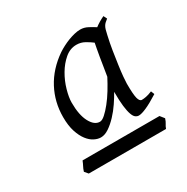

<svg xmlns="http://www.w3.org/2000/svg" viewBox="-88 -682 461 473"><g transform="rotate(-30 143.0 -445.0)"><path d="M268.1 -310.1Q265.6 -302.2 262.5 -297.6Q259.3 -293 256.8 -286.1H37.1L28.8 -295.9Q31.2 -303.7 34.2 -309.1Q37.1 -314.5 40 -321.8H258.8ZM195.8 -469.7Q197.8 -481.9 200 -495.4Q202.1 -508.8 204.1 -521Q206.1 -533.2 208 -543Q210 -552.7 210.9 -558.1Q202.6 -564.5 192.1 -570.3Q181.6 -576.2 168.9 -576.2Q150.9 -576.2 136 -563.5Q121.1 -550.8 110.4 -532.5Q99.6 -514.2 93.8 -493.7Q87.9 -473.1 87.9 -458Q87.9 -423.3 98.6 -403.1Q109.4 -382.8 125 -382.8Q131.3 -382.8 140.1 -390.6Q148.9 -398.4 158.9 -410.9Q168.9 -423.3 178.5 -439Q188 -454.6 195.8 -469.7ZM274.9 -375Q252.4 -360.8 238 -354.5Q223.6 -348.1 215.8 -348.1Q210.9 -348.1 206.5 -351.3Q202.1 -354.5 199 -363.3Q195.8 -372.1 193.8 -387.9Q191.9 -403.8 191.9 -429.2Q185.1 -417 175.5 -402.8Q166 -388.7 154.5 -376.5Q143.1 -364.3 131.1 -356.2Q119.1 -348.1 107.9 -348.1Q99.1 -348.1 89.4 -353Q79.6 -357.9 71.3 -368.7Q63 -379.4 57.4 -396.5Q51.8 -413.6 51.8 -438Q51.8 -480.5 71 -516.8Q90.3 -553.2 127.9 -579.1Q135.3 -584 143.8 -588.4Q152.3 -592.8 161.1 -596.2Q169.9 -599.6 179 -601.8Q188 -604 195.8 -604Q207 -604 217 -598.6Q227.1 -593.3 235.4 -587.9Q246.6 -596.7 262.2 -604L267.1 -594.2Q262.7 -590.8 259.5 -587.9Q256.3 -585 254.2 -581.3Q252 -577.6 250.5 -572.3Q249 -566.9 247.1 -558.1Q242.7 -539.1 239.5 -519Q236.3 -499 233.9 -481.4Q231.4 -463.9 230.2 -450.4Q229 -437 229 -431.2Q229 -400.9 231.9 -389.4Q234.9 -377.9 241.2 -377.9Q246.6 -377.9 253.4 -379.2Q260.3 -380.4 271 -384.8Z"/></g></svg>

Font: Gentium Plus Phon
Style: Italic
Weight: 400
Italic angle: -8°
Designer: J. Victor Gaultney, Annie Olsen, Iska Routamaa, Becca Hirsbrunner
Foundry: SIL International
Version: Version 5.000